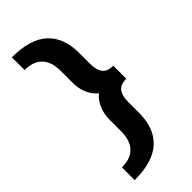

<svg xmlns="http://www.w3.org/2000/svg" viewBox="-293 -760 1031 1031"><g transform="rotate(-45 222.5 -244.5)"><path d="M50 222V125Q117 125 150.5 89Q184 53 184 -16V-101Q184 -161 212 -207Q240 -253 307 -281V-208Q240 -235 212 -279.5Q184 -324 184 -383V-473Q184 -542 150.5 -578Q117 -614 50 -614V-711Q188 -711 255 -650Q322 -589 322 -473V-390Q322 -343 340 -318.5Q358 -294 403 -294V-195Q358 -195 340 -170.5Q322 -146 322 -99V-16Q322 100 255 161Q188 222 50 222Z"/></g></svg>

Font: Ysabeau Infant Black
Style: Regular
Weight: 900
Designer: Christian Thalmann (Catharsis Fonts)
Version: Version 2.001;gftools[0.9.30]; featfreeze: ss01,ss02,lnum